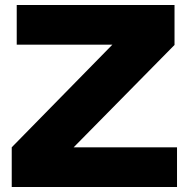

<svg xmlns="http://www.w3.org/2000/svg" viewBox="-20 -749 756 769"><path d="M27 0V-159L430 -570H47V-729H679V-569L275 -159H689V0Z"/></svg>

Font: Mona Sans Expanded ExtraBold
Style: Regular
Weight: 800
Width: 7
Designer: Deni Anggara
Foundry: GitHub
Version: Version 1.001; ttfautohint (v1.8.4.7-5d5b);gftools[0.9.33]